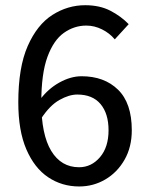

<svg xmlns="http://www.w3.org/2000/svg" viewBox="-20 -689 556 722"><path d="M277.8 12.2Q212.9 12.2 161.1 -22.5Q109.4 -57.1 79.1 -127.4Q48.8 -197.8 48.8 -304.2Q48.8 -435.5 84.2 -515.9Q119.6 -596.2 177 -632.8Q234.4 -669.4 300.3 -669.4Q355 -669.4 395 -648.7Q435.1 -627.9 463.9 -598.1L411.6 -541Q392.1 -564.5 363.5 -578.6Q335 -592.8 304.7 -592.8Q258.8 -592.8 220.2 -565.4Q181.6 -538.1 158.4 -475.1Q135.3 -412.1 135.3 -304.2Q135.3 -183.1 172.6 -121.6Q210 -60.1 277.3 -60.1Q323.7 -60.1 356 -97.9Q388.2 -135.7 388.2 -199.2Q388.2 -261.7 358.2 -297.6Q328.1 -333.5 270.5 -333.5Q239.7 -333.5 203.4 -313Q167 -292.5 134.8 -243.2L130.4 -314Q160.6 -355 203.4 -378.7Q246.1 -402.3 286.6 -402.3Q372.1 -402.3 423.8 -351.8Q475.6 -301.3 475.6 -199.2Q475.6 -135.7 448.2 -88.1Q420.9 -40.5 376 -14.2Q331.1 12.2 277.8 12.2Z"/></svg>

Font: Akatab Medium
Style: Regular
Weight: 500
Designer: SIL Global
Foundry: SIL Global
Version: Version 4.100